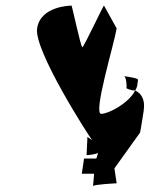

<svg xmlns="http://www.w3.org/2000/svg" viewBox="-20 -714 560 683"><path d="M112 -613C100 -535 296 -230 308 -215L291 -227L288 -162C290 -162 326 -165 329 -171C327 -166 324 -150 322 -150H279L271 -96H314C316 -96 310 -48 311 -52C312 -58 395 -62 395 -62L387 -115L478 -242C480 -246 490 -315 491 -319C498 -363 480 -383 461 -392C437 -346 366 -309 340 -309C310 -309 386 -557 395 -613L350 -694C351 -702 278 -546 273 -546C267 -546 235 -702 234 -694C234 -694 124 -694 112 -613ZM422 -443C421 -444 420 -444 419 -444C419 -444 418 -444 422 -443ZM422 -443C430 -437 431 -407 430 -400C430 -400 444 -392 461 -392C464 -398 467 -403 468 -409L471 -430C472 -436 435 -441 422 -443Z"/></svg>

Font: Ampere
Style: SCUltCndIta
Weight: 400
Version: Version 1